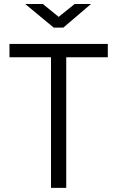

<svg xmlns="http://www.w3.org/2000/svg" viewBox="-20 -914 570 934"><path d="M228.1 -635.4H26.1V-700.2H504.4V-635.4H302.2V0H228.1ZM102.8 -894.4H188.6L265.4 -831.9L343 -894.4H422.5L288.1 -779.7H241.3Z"/></svg>

Font: DavidDev Light
Style: Regular
Weight: 300
Designer: David.dev
Foundry: David.dev
Version: Version 1.001;FEAKit 1.0